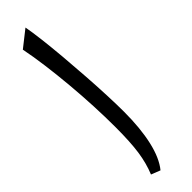

<svg xmlns="http://www.w3.org/2000/svg" viewBox="-263 -734 734 734"><g transform="rotate(-45 103.5 -367.5)"><path d="M97.9 -742.5 31 -689.8Q40.5 -643.1 47.9 -586.3Q55.4 -529.4 60.9 -467.8Q66.4 -406.1 69.3 -345.3Q72.1 -284.5 72.1 -229.9Q72.1 -149.3 64.8 -98.8Q57.4 -48.4 39.9 -5.9L76.9 8.6Q106.9 -28.2 121.8 -93.8Q136.8 -159.4 136.8 -248.1Q136.8 -287.1 134.6 -339Q132.5 -390.9 128.5 -448.3Q124.6 -505.7 119.8 -561.7Q114.9 -617.7 109.3 -664.8Q103.7 -711.9 97.9 -742.5Z"/></g></svg>

Font: Pinar-VF
Style: Regular
Weight: 300
Designer: Amin Abedi
Version: Version 3.0